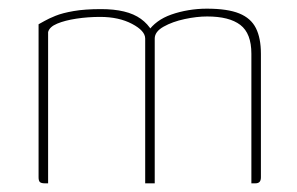

<svg xmlns="http://www.w3.org/2000/svg" viewBox="-20 -423 686 443"><path d="M84 0Q75 0 72 -3Q69 -6 69 -14V-367Q73 -369 82.5 -374.5Q92 -380 108 -386.5Q124 -393 150 -397.5Q176 -402 213 -402Q243 -402 266 -396.5Q289 -391 305 -379.5Q321 -368 331 -351H322Q330 -363 343.5 -373Q357 -383 375.5 -389.5Q394 -396 415 -399.5Q436 -403 457 -403Q505 -403 532 -392Q559 -381 570.5 -358Q582 -335 582 -299V-14Q582 -7 579 -3.5Q576 0 569 0H560Q560 -75 560 -149.5Q560 -224 560 -299Q560 -346 534.5 -365.5Q509 -385 458 -385Q434 -385 406 -379Q378 -373 357.5 -361.5Q337 -350 337 -334V0H315V-334Q315 -352 284.5 -368Q254 -384 211 -384Q183 -384 156.5 -380Q130 -376 112 -368.5Q94 -361 91 -349V0Z"/></svg>

Font: Genos Thin Thin
Style: Regular
Weight: 250
Version: Version 1.010